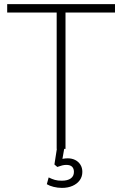

<svg xmlns="http://www.w3.org/2000/svg" viewBox="-20 -725 595 935"><path d="M256 0V-664H15V-705H540V-664H299V0ZM282 190Q261 190 241 185Q221 180 208 172L217 139Q233 147 247 151Q261 155 281 155Q309 155 324.5 144Q340 133 340 112Q340 96 331 87Q322 78 303 78Q293 78 283 80.5Q273 83 259 88L245 76L260 -20H296L283 55L266 54Q276 50 287.5 48Q299 46 310 46Q330 46 346 54Q362 62 371.5 77Q381 92 381 112Q381 135 368.5 152.5Q356 170 333.5 180Q311 190 282 190Z"/></svg>

Font: Nunito Sans 10pt SemiCondensed ExtraLight
Style: Regular
Weight: 250
Width: 4
Designer: Vernon Adams
Foundry: Vernon Adams
Version: Version 3.101;gftools[0.9.27]